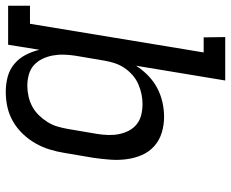

<svg xmlns="http://www.w3.org/2000/svg" viewBox="-96 -688 783 650"><g transform="rotate(90 295.0 -363.5)"><path d="M282 8Q255 8 230.5 1.5Q206 -5 187 -21Q168 -37 156.5 -59Q145 -81 139 -106L122 0H-10V-74H51L148 -662H97L96 -735H243L193 -433Q207 -455 226.5 -474Q246 -493 269 -505Q292 -517 317 -522.5Q342 -528 366 -528Q394 -528 420 -520Q446 -512 465.5 -494.5Q485 -477 495.5 -452.5Q506 -428 509.5 -401Q513 -374 511 -346Q509 -318 505 -290L488 -190Q484 -165 476.5 -140.5Q469 -116 456 -93Q443 -70 424 -50Q405 -30 381.5 -16.5Q358 -3 332.5 2.5Q307 8 282 8ZM261 -65Q278 -65 296.5 -69Q315 -73 331.5 -82Q348 -91 361 -104.5Q374 -118 384 -134Q394 -150 399 -167.5Q404 -185 407 -202L424 -302Q427 -321 427.5 -339.5Q428 -358 424.5 -375.5Q421 -393 413 -408.5Q405 -424 391.5 -435Q378 -446 360 -450.5Q342 -455 323 -455Q306 -455 289 -451.5Q272 -448 255 -440.5Q238 -433 224 -420.5Q210 -408 200 -393Q190 -378 184.5 -361Q179 -344 176 -327L159 -227Q156 -207 155.5 -188Q155 -169 158.5 -150.5Q162 -132 170 -115.5Q178 -99 191.5 -87Q205 -75 223.5 -70Q242 -65 261 -65Z"/></g></svg>

Font: Iosevka Etoile
Style: Italic
Weight: 400
Italic angle: -9°
Designer: Belleve Invis
Foundry: Belleve Invis
Version: Version 22.1.2; ttfautohint (v1.8.4)